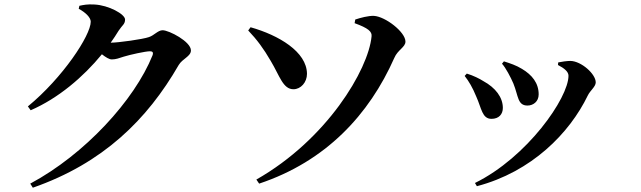

<svg xmlns="http://www.w3.org/2000/svg" viewBox="-20 -814 2990 895"><path d="M121 42 133 61C460 -53 666 -256 813 -511C831 -541 870 -551 870 -579C870 -620 768 -673 738 -673C716 -673 699 -649 674 -641C646 -631 531 -615 496 -615C509 -634 522 -652 533 -671C550 -697 563 -701 563 -723C563 -748 486 -790 420 -793C387 -795 369 -791 350 -787L347 -773C379 -756 403 -732 403 -713C403 -649 272 -451 110 -318L123 -300C252 -356 368 -455 455 -561C473 -547 489 -537 501 -537C520 -537 536 -543 557 -550C586 -559 658 -575 679 -575C691 -575 696 -570 691 -556C607 -347 375 -94 121 42Z M1188 42C1500 -62 1701 -280 1818 -544C1834 -582 1870 -594 1870 -620C1870 -665 1776 -737 1723 -740C1697 -741 1660 -731 1636 -723L1633 -706C1696 -683 1715 -667 1712 -644C1697 -489 1504 -164 1175 23ZM1137 -672C1178 -629 1209 -587 1242 -530C1284 -460 1299 -398 1348 -398C1382 -398 1411 -430 1411 -470C1410 -573 1279 -650 1148 -687Z M2320 -517C2337 -499 2361 -453 2373 -425C2397 -366 2392 -322 2439 -322C2465 -322 2491 -340 2491 -374C2491 -427 2460 -465 2413 -493C2385 -510 2360 -518 2329 -528ZM2203 54C2458 -13 2635 -193 2720 -369C2731 -392 2757 -410 2757 -430C2757 -469 2690 -529 2639 -530C2621 -530 2597 -526 2582 -523L2581 -511C2610 -496 2630 -480 2630 -461C2630 -358 2438 -81 2194 39ZM2146 -460C2165 -436 2183 -406 2200 -364C2225 -309 2227 -260 2271 -260C2306 -260 2324 -282 2324 -311C2324 -360 2290 -405 2233 -436C2216 -447 2186 -462 2156 -471Z"/></svg>

Font: Noto Serif SC
Style: Bold
Weight: 700
Designer: Ryoko NISHIZUKA 西塚涼子 (kana & ideographs); Frank Grießhammer (Latin, Greek & Cyrillic); Wenlong ZHANG 张文龙 (bopomofo); San
Foundry: Adobe
Version: Version 2.001;hotconv 1.1.0;makeotfexe 2.6.0